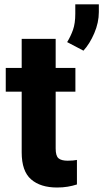

<svg xmlns="http://www.w3.org/2000/svg" viewBox="-20 -834 465 864"><path d="M319.3 -528.3V-421.4H230.5V-165.5Q230.5 -132.8 243.2 -121.8Q255.9 -110.8 284.7 -110.8Q298.3 -110.8 308.3 -111.8Q318.4 -112.8 326.2 -114.3V-3.9Q306.6 2.4 284.7 6.1Q262.7 9.8 236.8 9.8Q162.1 9.8 119.9 -26.9Q77.6 -63.5 77.6 -148.4V-421.4H5.9V-528.3H77.6V-659.2H230.5V-528.3ZM424.8 -814.5V-779.8Q424.8 -732.4 404.3 -684.6Q383.8 -636.7 355.5 -606L282.2 -644.5Q298.3 -670.9 308.6 -700Q318.8 -729 318.8 -772V-814.5Z"/></svg>

Font: Vazirmatn UI FD ExtraBold
Style: Regular
Weight: 800
Designer: Saber Rastikerdar
Foundry: Saber Rastikerdar
Version: Version 33.003